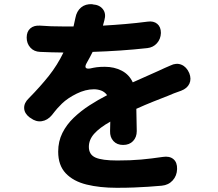

<svg xmlns="http://www.w3.org/2000/svg" viewBox="-20 -832 1040 914"><path d="M881 -484Q892 -456 881.5 -433.5Q871 -411 842 -400Q831 -396 824 -393.5Q817 -391 807.5 -387.5Q798 -384 780 -376Q749 -364 710 -348.5Q671 -333 629 -314L631 -208Q631 -179 613.5 -160.5Q596 -142 566 -142Q537 -142 520 -160.5Q503 -179 504 -208L505 -253Q454 -224 428.5 -195.5Q403 -167 403 -133Q403 -96 434.5 -82Q466 -68 538 -68Q603 -68 652 -72.5Q701 -77 755 -85Q787 -90 805.5 -74.5Q824 -59 823 -27Q822 5 802 27Q782 49 750 52Q717 55 686 57Q655 59 619 60.5Q583 62 535 62Q455 62 392 46.5Q329 31 293 -7Q257 -45 257 -110Q257 -159 277 -199Q297 -239 331 -271.5Q365 -304 406 -330.5Q447 -357 490 -379Q478 -395 461.5 -401Q445 -407 427 -407Q387 -407 344.5 -386Q302 -365 275 -339Q260 -324 252.5 -315.5Q245 -307 240 -300.5Q235 -294 227 -284Q206 -259 178.5 -255Q151 -251 126 -270L121 -273Q96 -292 95 -317Q94 -342 117 -364Q173 -421 213 -471.5Q253 -522 282 -582H278Q247 -582 224.5 -583Q202 -584 171 -585Q142 -586 124.5 -605.5Q107 -625 107 -653Q107 -682 124.5 -697Q142 -712 171 -710Q200 -708 223 -707Q246 -706 285 -706H330L339 -747Q345 -779 366 -796.5Q387 -814 419 -812L422 -811Q454 -809 470 -788Q486 -767 477 -736L470 -710Q523 -713 576 -717.5Q629 -722 683 -729Q711 -733 728.5 -718.5Q746 -704 746 -675Q745 -646 727 -626Q709 -606 681 -603Q618 -596 551.5 -591.5Q485 -587 421 -585Q408 -559 392 -531Q376 -501 409 -506Q426 -510 441 -512Q456 -514 479 -514Q524 -514 559.5 -495.5Q595 -477 612 -440L733 -494Q744 -499 764.5 -508.5Q785 -518 791 -520Q819 -534 843.5 -524Q868 -514 881 -484Z"/></svg>

Font: Chiron GoRound TC EB
Style: Regular
Weight: 700
Designer: Ryoko NISHIZUKA 西塚涼子 (kana, bopomofo & ideographs); Paul D. Hunt (Latin, Greek & Cyrillic); Sandoll Communications 산돌커뮤니
Foundry: Adobe
Version: Version 1.000;hotconv 1.1.1;makeotfexe 2.6.0